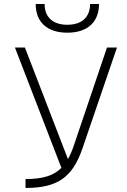

<svg xmlns="http://www.w3.org/2000/svg" viewBox="-20 -928 626 948"><path d="M106 0C263.7 0 337.9 -51.8 387.2 -195.3L557.6 -693.4H508.3L344.7 -210C336.4 -185.1 327.1 -163.6 316.9 -145H314.5L103 -693.4H53.7L283.2 -99.1C244.1 -60.1 189.9 -43.9 106 -43.9ZM312.5 -766.6C411.6 -766.6 468.8 -818.4 468.8 -908.2H424.8C424.8 -843.3 383.8 -805.7 312.5 -805.7C241.2 -805.7 200.2 -843.3 200.2 -908.2H156.2C156.2 -818.4 213.4 -766.6 312.5 -766.6Z"/></svg>

Font: Cascadia Mono PL ExtraLight
Style: Regular
Weight: 200
Monospace: yes
Designer: Aaron Bell
Foundry: Saja Typeworks
Version: Version 2404.023